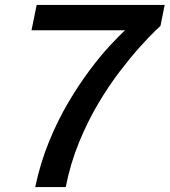

<svg xmlns="http://www.w3.org/2000/svg" viewBox="-20 -760 689 780"><path d="M123 0Q144 -99 179.5 -185.5Q215 -272 258 -344.5Q301 -417 344 -474.5Q387 -532 425 -573Q463 -614 488 -637H108L129 -740H649L632 -655Q632 -655 609 -633Q586 -611 549 -570Q512 -529 467.5 -471Q423 -413 379.5 -340Q336 -267 301 -181.5Q266 -96 247 0Z"/></svg>

Font: Be Vietnam Pro Medium
Style: Italic
Weight: 500
Italic angle: -12°
Designer: Lam Bao, Tony Le, Vietanh Nguyen
Foundry: Yellow Type Foundry
Version: Version 1.002; ttfautohint (v1.8.3)